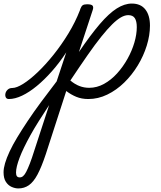

<svg xmlns="http://www.w3.org/2000/svg" viewBox="-185 -539 906 1078"><path d="M-135 17Q-148 17 -152.5 7.5Q-157 -2 -154.5 -14Q-152 -26 -142 -35.5Q-132 -45 -116 -45Q-92 -45 -54.5 -68.5Q-17 -92 27 -134Q71 -176 115.5 -231.5Q160 -287 199 -351Q238 -415 264 -482L266 -489Q272 -505 280 -510Q288 -515 304 -515Q328 -515 334.5 -507.5Q341 -500 336 -484L258 -247Q324 -344 375.5 -404Q427 -464 470.5 -491.5Q514 -519 555 -519Q605 -519 631 -486Q657 -453 657 -395Q657 -341 639 -283Q621 -225 588.5 -171.5Q556 -118 512.5 -75.5Q469 -33 417.5 -8Q366 17 311 17Q273 17 243 4.5Q213 -8 187 -28L72 327Q48 399 25.5 441Q3 483 -23 501Q-49 519 -82 519Q-100 519 -119.5 510.5Q-139 502 -152 482Q-165 462 -165 428Q-165 406 -156.5 377Q-148 348 -131 311.5Q-114 275 -88 232Q-62 189 -29 139.5Q4 90 45 34.5Q86 -21 133 -82L187 -245Q149 -187 106.5 -139Q64 -91 21.5 -56Q-21 -21 -61 -2Q-101 17 -135 17ZM-95 430Q-95 444 -90 450.5Q-85 457 -74 457Q-64 457 -55.5 450Q-47 443 -38 426Q-29 409 -17.5 379.5Q-6 350 8 305L91 51Q60 98 33.5 140Q7 182 -13.5 219Q-34 256 -49.5 288Q-65 320 -75 346.5Q-85 373 -90 393.5Q-95 414 -95 430ZM210 -87Q235 -66 261 -56Q287 -46 316 -46Q359 -46 399 -68Q439 -90 472.5 -127Q506 -164 531 -209Q556 -254 569.5 -300Q583 -346 583 -387Q583 -420 572 -437Q561 -454 535 -454Q516 -454 494 -441.5Q472 -429 445 -402.5Q418 -376 383.5 -333Q349 -290 306.5 -229Q264 -168 210 -87Z"/></svg>

Font: Playwrite US Trad Light
Style: Regular
Weight: 300
Designer: Veronika Burian, José Scaglione
Foundry: TypeTogether
Version: Version 1.003